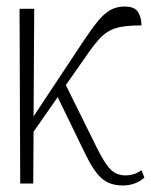

<svg xmlns="http://www.w3.org/2000/svg" viewBox="-20 -563 463 589"><path d="M42 0 40 -536H85L83 -206L236 -437Q262 -476 281 -499Q300 -522 319 -532.5Q338 -543 362 -543Q393 -543 403.5 -526Q414 -509 414 -485Q370 -485 343.5 -479Q317 -473 297 -455.5Q277 -438 252 -402L182 -302L276 -112Q301 -61 319.5 -43Q338 -25 364 -25Q393 -25 414 -41L423 -18Q395 6 357 6Q318 6 293.5 -14.5Q269 -35 242 -90L157 -265L83 -159L82 0Z"/></svg>

Font: Noto Serif Condensed ExtraLight
Style: Regular
Weight: 200
Width: 3
Designer: Monotype Design Team
Foundry: Monotype Imaging Inc.
Version: Version 2.013; ttfautohint (v1.8.4.7-5d5b)